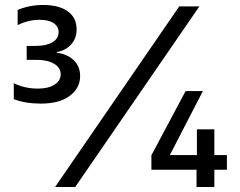

<svg xmlns="http://www.w3.org/2000/svg" viewBox="-20 -753 967 773"><path d="M302.6 -446.7Q302.6 -398.4 261 -367.2Q219.5 -335.9 144.9 -335.9Q81.7 -335.9 35.5 -353.7V-418.3Q78.5 -396.3 132.8 -396.3Q174.7 -396.3 199.6 -412.3Q224.4 -428.3 224.4 -453.8Q224.4 -480.5 197.8 -496.3Q171.2 -512.1 126.4 -512.1H87.4V-568.2H125Q166.5 -568.2 191.2 -582.9Q215.9 -597.7 215.9 -623.6Q215.9 -646 196.4 -659.6Q176.8 -673.3 138.5 -673.3Q94.8 -673.3 51.1 -652V-713.1Q99.4 -733 153.4 -733Q217.3 -733 252.8 -707.4Q288.4 -681.8 288.4 -634.9Q288.4 -599.1 267 -574.8Q245.7 -550.4 208.8 -543.3V-540.5Q251.8 -535.2 277.2 -510.3Q302.6 -485.4 302.6 -446.7ZM701.7 -727.3H782.7L282.7 0H201.7ZM893.5 -128.6V-69.6H843V0H771.3V-69.6H589.5V-127.8L727.3 -386.4H796.9L664.8 -130.7V-128.6H772.7V-232.2H843V-128.6Z"/></svg>

Font: TID UI
Style: Regular
Weight: 400
Designer: The TID Project Authors
Foundry: Bakken & Bæck
Version: Version 1.001;hotconv 1.0.109;makeotfexe 2.5.65596